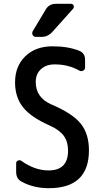

<svg xmlns="http://www.w3.org/2000/svg" viewBox="-20 -985 540 1015"><path d="M275.4 -964.8H355.5Q365.2 -964.8 369.1 -955.6Q373 -946.3 366.2 -938.5L257.8 -817.4Q233.4 -790 200.2 -790H169.9Q158.2 -790 152.8 -799.8Q147.5 -809.6 153.3 -820.3L221.7 -934.6Q239.3 -964.8 275.4 -964.8ZM245.1 -320.3Q144.5 -364.3 102.1 -417.5Q59.6 -470.7 59.6 -549.8Q59.6 -634.8 113.8 -687.5Q168 -740.2 257.8 -740.2Q339.8 -740.2 398.4 -716.8Q430.7 -704.1 429.7 -667V-627.9Q429.7 -617.2 419.9 -611.8Q410.2 -606.4 400.4 -611.3Q339.8 -645.5 267.6 -644.5Q223.6 -644.5 196.3 -619.1Q168.9 -593.8 168.9 -551.8Q168.9 -469.7 250 -433.6Q363.3 -385.7 406.7 -331.5Q450.2 -277.3 450.2 -190.4Q450.2 9.8 238.3 9.8Q157.2 9.8 94.7 -24.4Q64.5 -40 65.4 -78.1V-122.1Q65.4 -131.8 74.7 -136.2Q84 -140.6 92.8 -134.8Q164.1 -84 236.3 -84Q339.8 -84 339.8 -188.5Q339.8 -235.4 317.9 -266.1Q295.9 -296.9 245.1 -320.3Z"/></svg>

Font: Rounded-L Mgen+ 1m medium
Style: Regular
Weight: 500
Designer: [Source Han Sans]
Ryoko NISHIZUKA  (kana & ideographs); Paul D. Hunt (Latin, Greek & Cyrillic); Wenlong ZHANG  (bopomofo
Version: Version 1.059.20150602